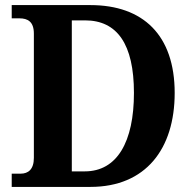

<svg xmlns="http://www.w3.org/2000/svg" viewBox="-20 -734 757 754"><path d="M26 0H335C553 0 666 -150 666 -369C666 -596 542 -714 335 -714H26V-662H56C89 -662 113 -649 113 -602V-114C113 -69 91 -52 61 -52H26ZM313 -61H262V-654H314C440 -654 506 -561 506 -369C506 -177 440 -61 313 -61Z"/></svg>

Font: Noto Serif Myanmar SemiCondensed
Style: Bold
Weight: 700
Width: 4
Designer: Ben Mitchell and the Monotype Design Team
Foundry: Monotype Imaging Inc.
Version: Version 2.106